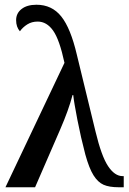

<svg xmlns="http://www.w3.org/2000/svg" viewBox="-20 -790 545 810"><path d="M252 -525Q231 -623 204 -661Q177 -699 139 -699Q114 -699 95 -687Q76 -675 64 -658Q48 -676 48 -705Q48 -734 71 -752Q94 -770 134 -770Q199 -770 238.5 -720.5Q278 -671 304 -560L383 -235Q408 -131 436 -89Q464 -47 497 -47H502V0H481Q441 0 417 -10.5Q393 -21 374.5 -50.5Q356 -80 340 -138Q321 -210 306.5 -284.5Q292 -359 289 -389H286Q270 -327 234 -244L128 0H3Z"/></svg>

Font: Noto Serif NarrowSemiBold
Style: Regular
Weight: 600
Width: 4
Designer: Monotype Design Team
Foundry: Monotype Imaging Inc.
Version: Version 1.001